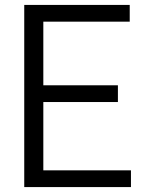

<svg xmlns="http://www.w3.org/2000/svg" viewBox="-20 -760 580 780"><path d="M78.5 0V-740H507V-672H156V-413.5H459V-345.5H156V-68H512V0Z"/></svg>

Font: Encode Sans SemiCondensed SemiCondensed
Style: Regular
Weight: 400
Width: 4
Designer: Multiple Designers
Foundry: Impallari Type
Version: Version 3.000; ttfautohint (v1.8.3) -l 8 -r 50 -G 200 -x 14 